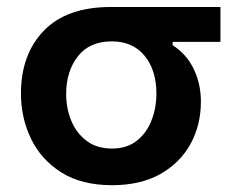

<svg xmlns="http://www.w3.org/2000/svg" viewBox="-20 -518 679 550"><path d="M301 12.5Q213.5 12.5 155.5 -24.2Q97.5 -61 68.8 -120.8Q40 -180.5 40 -250Q40 -362 105.5 -430Q171 -498 298 -498H611.5V-398H474.5V-388.5Q514.5 -363 535 -320.2Q555.5 -277.5 555.5 -227Q555.5 -159.5 525.5 -105.2Q495.5 -51 438.8 -19.2Q382 12.5 301 12.5ZM300.5 -92.5Q343.5 -92.5 371.8 -114.8Q400 -137 414 -173Q428 -209 428 -249.5Q428 -317.5 394 -358.5Q360 -399.5 300 -399.5Q236.5 -399.5 203 -356.5Q169.5 -313.5 169.5 -248.5Q169.5 -208 184 -172.5Q198.5 -137 227.8 -114.8Q257 -92.5 300.5 -92.5Z"/></svg>

Font: Heraclito SemiBold
Style: Regular
Weight: 600
Designer: Kostas Bartsokas (font) & Cristiano Sobral (main changes)
Foundry: Kostas Bartsokas (font) & Cristiano Sobral (main changes)
Version: Version 1.00;July 8, 2020;FontCreator 13.0.0.2655 64-bit